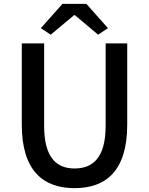

<svg xmlns="http://www.w3.org/2000/svg" viewBox="-20 -962 773 996"><path d="M367 14C530 14 640 -76 640 -316V-737H528V-309C528 -142 460 -88 367 -88C275 -88 209 -142 209 -309V-737H93V-316C93 -76 204 14 367 14ZM243 -782 364 -883H369L489 -782L540 -816L428 -942H304L192 -816Z"/></svg>

Font: Noto Sans CJK TC Medium
Style: Regular
Weight: 500
Designer: Ryoko NISHIZUKA 西塚涼子 (kana, bopomofo & ideographs); Paul D. Hunt (Latin, Greek & Cyrillic); Sandoll Communications 산돌커뮤니
Foundry: Adobe
Version: Version 2.004;hotconv 1.0.118;makeotfexe 2.5.65603